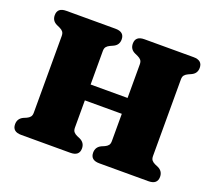

<svg xmlns="http://www.w3.org/2000/svg" viewBox="-118 -859 1138 1018"><g transform="rotate(20 451.0 -350.0)"><path d="M347 -134Q347 -118 354 -109.8Q361 -101.5 373 -96L390.5 -88.5Q420 -74.5 420 -42.5Q420 0 369.5 0H92.5Q42.5 0 42.5 -42.5Q42.5 -74.5 72 -88.5L89.5 -96Q101.5 -101.5 108.2 -109.8Q115 -118 115 -134V-566Q115 -582 108.2 -590.2Q101.5 -598.5 89.5 -604L72 -612Q42.5 -625.5 42.5 -657.5Q42.5 -700 92.5 -700H369.5Q420 -700 420 -657.5Q420 -625.5 390.5 -612L373 -604Q361 -598.5 354 -590.2Q347 -582 347 -566V-377H555.5V-566Q555.5 -582 548.8 -590.2Q542 -598.5 530 -604L512.5 -612Q483 -625.5 483 -657.5Q483 -700 533 -700H810Q860.5 -700 860.5 -657.5Q860.5 -625.5 831 -612L813.5 -604Q801.5 -598.5 794.5 -590.2Q787.5 -582 787.5 -566V-134Q787.5 -118 794.5 -109.8Q801.5 -101.5 813.5 -96L831 -88.5Q860.5 -74.5 860.5 -42.5Q860.5 0 810 0H533Q483 0 483 -42.5Q483 -74.5 512.5 -88.5L530 -96Q542 -101.5 548.8 -109.8Q555.5 -118 555.5 -134V-287.5H347Z"/></g></svg>

Font: Fraunces 9pt Soft Black
Style: Regular
Weight: 900
Version: Version 1.000;[b76b70a41]